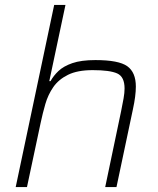

<svg xmlns="http://www.w3.org/2000/svg" viewBox="-20 -763 645 783"><path d="M44 0 201 -743H247L181 -432H186Q198 -454 218.5 -473.5Q239 -493 275 -505.5Q311 -518 369 -518Q464 -518 499 -493Q534 -468 534 -410Q534 -372 522 -317L455 0H409L474 -310Q480 -339 484 -362Q488 -385 488 -402Q488 -450 458 -463.5Q428 -477 358 -477Q296 -477 257.5 -458Q219 -439 197.5 -408Q176 -377 165 -339Q154 -301 146 -263L90 0Z"/></svg>

Font: Saira ExtraLight
Style: Italic
Weight: 200
Italic angle: -12°
Designer: Hector Gatti with collaboration of the Omnibus-Type team
Foundry: Omnibus-Type
Version: Version 1.100; ttfautohint (v1.8.3)